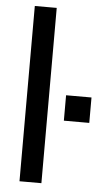

<svg xmlns="http://www.w3.org/2000/svg" viewBox="-56 -836 483 873"><g transform="rotate(5 185.5 -400.0)"><path d="M67 -800H167V0H67ZM360 -292H244V-408H360Z"/></g></svg>

Font: Coupeur_Texte
Style: Regular
Weight: 400
Designer: Léa Rolland
Version: Version 1.000;PS 001.000;hotconv 1.0.88;makeotf.lib2.5.64775